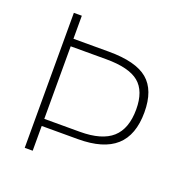

<svg xmlns="http://www.w3.org/2000/svg" viewBox="-115 -733 810 838"><g transform="rotate(20 289.5 -313.5)"><path d="M125 -115V0H88V-627H125V-520H290Q415 -520 470.5 -473.5Q526 -427 526 -324Q526 -218 468.5 -166.5Q411 -115 293 -115ZM488 -324Q488 -409 442 -447Q396 -485 290 -485H125V-148H290Q392 -148 440 -191Q488 -234 488 -324Z"/></g></svg>

Font: Blinker ExtraLight
Style: Regular
Weight: 200
Designer: Juergen Huber
Foundry: supertype
Version: Version 1.017;hotconv 1.0.117;makeotfexe 2.5.65602